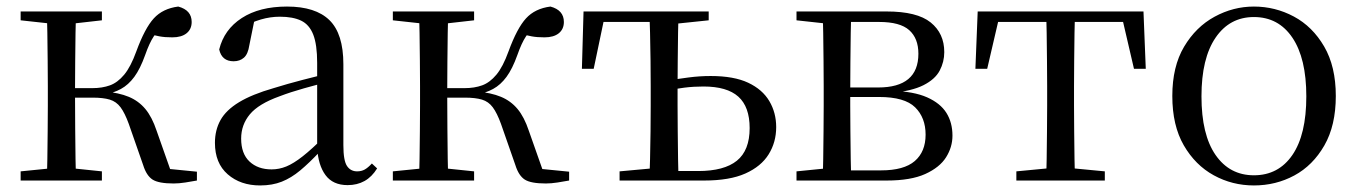

<svg xmlns="http://www.w3.org/2000/svg" viewBox="-20 -551 4146 586"><path d="M43 0V-28L153 -39H185L291 -28V0ZM43 -489V-516H291V-489L185 -477H153ZM123 0Q124 -24 124.5 -65Q125 -106 125.5 -150Q126 -194 126 -229V-288Q126 -322 125.5 -366Q125 -410 124.5 -451Q124 -492 123 -516H212Q211 -492 210.5 -450.5Q210 -409 209.5 -362.5Q209 -316 209 -278V-258Q209 -209 209.5 -158.5Q210 -108 210.5 -66Q211 -24 212 0ZM417 -47 373 -173Q361 -206 348 -223.5Q335 -241 315 -247Q295 -253 263 -253H167V-282H262Q292 -282 315.5 -290.5Q339 -299 359 -323Q379 -347 396 -394Q422 -465 449.5 -495Q477 -525 524 -531Q565 -520 565 -484Q565 -462 549.5 -449.5Q534 -437 506 -437Q483 -437 467 -440Q451 -443 434 -448L481 -479Q462 -459 449 -439.5Q436 -420 423 -383Q408 -341 390 -316.5Q372 -292 349 -279.5Q326 -267 297 -262L298 -272Q343 -268 373 -255.5Q403 -243 423.5 -218.5Q444 -194 458 -152L507 -13L450 -40L581 -27V0Q565 3 545.5 6Q526 9 510 9Q464 9 445.5 -3Q427 -15 417 -47Z M774 15Q714 15 675 -19Q636 -53 636 -115Q636 -154 653 -184.5Q670 -215 709.5 -239Q749 -263 815 -282Q857 -295 903 -307Q949 -319 989 -328V-303Q949 -293 908 -281.5Q867 -270 833 -257Q769 -234 742.5 -202Q716 -170 716 -128Q716 -82 741.5 -58Q767 -34 809 -34Q832 -34 854 -43Q876 -52 904 -74Q932 -96 970 -134L979 -87H955Q924 -54 896.5 -31Q869 -8 840 3.5Q811 15 774 15ZM1041 14Q996 14 973.5 -16.5Q951 -47 948 -100V-103V-359Q948 -415 936 -445.5Q924 -476 899 -488Q874 -500 834 -500Q805 -500 776 -491.5Q747 -483 714 -465L757 -492L741 -413Q737 -386 724.5 -375Q712 -364 693 -364Q657 -364 649 -400Q664 -461 718 -496Q772 -531 856 -531Q943 -531 985.5 -489.5Q1028 -448 1028 -355V-108Q1028 -61 1039 -44.5Q1050 -28 1070 -28Q1083 -28 1093 -33.5Q1103 -39 1115 -52L1131 -37Q1115 -11 1092.5 1.5Q1070 14 1041 14Z M1179 0V-28L1289 -39H1321L1427 -28V0ZM1179 -489V-516H1427V-489L1321 -477H1289ZM1259 0Q1260 -24 1260.5 -65Q1261 -106 1261.5 -150Q1262 -194 1262 -229V-288Q1262 -322 1261.5 -366Q1261 -410 1260.5 -451Q1260 -492 1259 -516H1348Q1347 -492 1346.5 -450.5Q1346 -409 1345.5 -362.5Q1345 -316 1345 -278V-258Q1345 -209 1345.5 -158.5Q1346 -108 1346.5 -66Q1347 -24 1348 0ZM1553 -47 1509 -173Q1497 -206 1484 -223.5Q1471 -241 1451 -247Q1431 -253 1399 -253H1303V-282H1398Q1428 -282 1451.5 -290.5Q1475 -299 1495 -323Q1515 -347 1532 -394Q1558 -465 1585.5 -495Q1613 -525 1660 -531Q1701 -520 1701 -484Q1701 -462 1685.5 -449.5Q1670 -437 1642 -437Q1619 -437 1603 -440Q1587 -443 1570 -448L1617 -479Q1598 -459 1585 -439.5Q1572 -420 1559 -383Q1544 -341 1526 -316.5Q1508 -292 1485 -279.5Q1462 -267 1433 -262L1434 -272Q1479 -268 1509 -255.5Q1539 -243 1559.5 -218.5Q1580 -194 1594 -152L1643 -13L1586 -40L1717 -27V0Q1701 3 1681.5 6Q1662 9 1646 9Q1600 9 1581.5 -3Q1563 -15 1553 -47Z M2008 0V-29H2111Q2190 -29 2229 -60.5Q2268 -92 2268 -160Q2268 -225 2233.5 -256Q2199 -287 2127 -287Q2097 -287 2069 -283.5Q2041 -280 2013 -274V-305Q2047 -310 2081 -314.5Q2115 -319 2149 -319Q2220 -319 2263.5 -298.5Q2307 -278 2328 -242.5Q2349 -207 2349 -163Q2349 -117 2326 -80Q2303 -43 2255 -21.5Q2207 0 2129 0ZM1962 0Q1963 -24 1964 -65Q1965 -106 1965.5 -150Q1966 -194 1966 -229V-288Q1966 -322 1965.5 -366Q1965 -410 1964 -451Q1963 -492 1962 -516H2051Q2050 -492 2049.5 -451Q2049 -410 2048.5 -366Q2048 -322 2048 -288V-229Q2048 -194 2048.5 -150Q2049 -106 2049.5 -65Q2050 -24 2051 0ZM1756 -341 1761 -516H2008V-484H1788L1828 -513L1792 -341ZM1871 0V-28L1991 -39H2008V0ZM2008 -477V-516H2143V-489L2028 -477Z M2411 0V-28L2521 -39L2534 -31H2669Q2739 -31 2772 -59.5Q2805 -88 2805 -140Q2805 -192 2773 -223.5Q2741 -255 2663 -255H2534V-284H2660Q2783 -284 2783 -387Q2783 -434 2755 -459Q2727 -484 2663 -484H2534L2521 -477L2411 -489V-516H2686Q2779 -516 2820.5 -482.5Q2862 -449 2862 -392Q2862 -362 2848 -335.5Q2834 -309 2798.5 -291Q2763 -273 2699 -267L2701 -274Q2769 -272 2809.5 -254Q2850 -236 2868.5 -206.5Q2887 -177 2887 -137Q2887 -102 2867.5 -71Q2848 -40 2804 -20Q2760 0 2686 0ZM2491 0Q2492 -24 2492.5 -65Q2493 -106 2493.5 -150Q2494 -194 2494 -229V-288Q2494 -322 2493.5 -366Q2493 -410 2492.5 -451Q2492 -492 2491 -516H2578Q2577 -492 2576.5 -450.5Q2576 -409 2575.5 -361.5Q2575 -314 2575 -272V-229Q2575 -194 2575.5 -150Q2576 -106 2576.5 -65Q2577 -24 2578 0Z M2957 -341 2964 -516H3470L3477 -341H3441L3401 -513L3443 -484H2991L3033 -513L2993 -341ZM3082 0V-28L3197 -39H3237L3352 -28V0ZM3173 0Q3174 -24 3174.5 -65Q3175 -106 3175.5 -150Q3176 -194 3176 -229V-288Q3176 -322 3175.5 -366Q3175 -410 3174.5 -451Q3174 -492 3173 -516H3261Q3260 -492 3259.5 -451Q3259 -410 3258.5 -366Q3258 -322 3258 -288V-229Q3258 -194 3258.5 -150Q3259 -106 3259.5 -65Q3260 -24 3261 0Z M3807 15Q3741 15 3684.5 -16Q3628 -47 3593 -107.5Q3558 -168 3558 -258Q3558 -348 3594 -408.5Q3630 -469 3687 -500Q3744 -531 3807 -531Q3872 -531 3929 -500.5Q3986 -470 4021.5 -409Q4057 -348 4057 -258Q4057 -168 4022 -107Q3987 -46 3930.5 -15.5Q3874 15 3807 15ZM3807 -16Q3882 -16 3924.5 -78Q3967 -140 3967 -257Q3967 -373 3924.5 -436Q3882 -499 3807 -499Q3733 -499 3690 -436Q3647 -373 3647 -257Q3647 -140 3690 -78Q3733 -16 3807 -16Z"/></svg>

Font: Noto Serif JP
Style: Regular
Weight: 400
Designer: Ryoko NISHIZUKA  (kana & ideographs); Frank Grießhammer (Latin, Greek & Cyrillic); Wenlong ZHANG  (bopomofo); Sandoll Co
Foundry: Adobe
Version: Version 2.003-H1;hotconv 1.1.1;makeotfexe 2.6.0